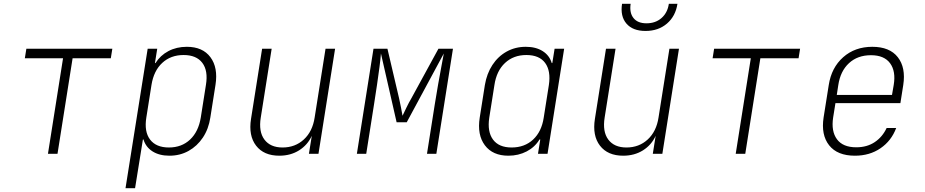

<svg xmlns="http://www.w3.org/2000/svg" viewBox="-20 -805 4840 1005"><path d="M231 0 310 -500H110L118 -550H568L560 -500H360L281 0Z M637 180 753 -550H803L791 -475H794Q819 -515 861.5 -537.5Q904 -560 958 -560Q1041 -560 1081.5 -505.5Q1122 -451 1108 -361L1081 -190Q1072 -130 1042 -85Q1012 -40 967 -15Q922 10 867 10Q814 10 778.5 -12.5Q743 -35 731 -75H728L716 0L687 180ZM864 -33Q931 -33 975 -74.5Q1019 -116 1031 -190L1058 -361Q1070 -435 1039 -476Q1008 -517 941 -517Q874 -517 829.5 -476Q785 -435 773 -361L746 -190Q734 -116 765.5 -74.5Q797 -33 864 -33Z M1442 10Q1361 10 1320.5 -42.5Q1280 -95 1294 -183L1352 -550H1402L1345 -190Q1333 -116 1364 -74.5Q1395 -33 1459 -33Q1525 -33 1570.5 -75Q1616 -117 1627 -190L1684 -550H1734L1647 0H1597L1612 -94Q1590 -46 1545.5 -18Q1501 10 1442 10Z M1848 0 1935 -550H2008L2069 -290Q2074 -268 2079 -242Q2084 -216 2087 -199Q2095 -216 2107.5 -242Q2120 -268 2133 -290L2275 -550H2351L2264 0H2215L2256 -260Q2264 -311 2273 -361.5Q2282 -412 2290 -455Q2298 -498 2303 -525L2109 -165H2056L1974 -525Q1972 -498 1966.5 -455Q1961 -412 1953.5 -361.5Q1946 -311 1938 -260L1897 0Z M2641 10Q2559 10 2518 -44.5Q2477 -99 2491 -189L2518 -360Q2528 -420 2557.5 -465Q2587 -510 2632 -535Q2677 -560 2732 -560Q2785 -560 2820.5 -537.5Q2856 -515 2868 -475H2871L2883 -550H2933L2846 0H2796L2808 -75H2804Q2780 -35 2737 -12.5Q2694 10 2641 10ZM2658 -33Q2726 -33 2770.5 -74.5Q2815 -116 2826 -189L2853 -360Q2864 -434 2833.5 -475.5Q2803 -517 2735 -517Q2668 -517 2623.5 -475.5Q2579 -434 2568 -360L2541 -189Q2530 -116 2560.5 -74.5Q2591 -33 2658 -33Z M3242 10Q3161 10 3120.5 -42.5Q3080 -95 3094 -183L3152 -550H3202L3145 -190Q3133 -116 3164 -74.5Q3195 -33 3259 -33Q3325 -33 3370.5 -75Q3416 -117 3427 -190L3484 -550H3534L3447 0H3397L3412 -94Q3390 -46 3345.5 -18Q3301 10 3242 10ZM3359 -643Q3292 -643 3259 -681.5Q3226 -720 3236 -785H3281Q3274 -738 3296 -710.5Q3318 -683 3364 -683Q3411 -683 3442.5 -710.5Q3474 -738 3481 -785H3526Q3516 -720 3471 -681.5Q3426 -643 3359 -643Z M3831 0 3910 -500H3710L3718 -550H4168L4160 -500H3960L3881 0Z M4455 10Q4363 10 4320 -44.5Q4277 -99 4291 -190L4318 -360Q4332 -451 4393.5 -505.5Q4455 -560 4546 -560Q4637 -560 4679.5 -505.5Q4722 -451 4708 -360L4693 -265H4353L4341 -190Q4330 -118 4361 -76Q4392 -34 4462 -34Q4518 -34 4558.5 -61Q4599 -88 4621 -135H4671Q4646 -68 4589 -29Q4532 10 4455 10ZM4360 -308H4649L4658 -360Q4670 -432 4639 -474Q4608 -516 4539 -516Q4469 -516 4424 -474.5Q4379 -433 4368 -360Z"/></svg>

Font: NKDuy Mono Thin
Style: Italic
Weight: 100
Italic angle: -9°
Monospace: yes
Designer: NKDuy
Foundry: NKDuy
Version: Version 2.251; ttfautohint (v1.8.4.7-5d5b)